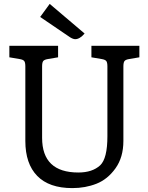

<svg xmlns="http://www.w3.org/2000/svg" viewBox="-20 -955 761 985"><path d="M186 -868 235 -935 414 -783Q389 -754 366 -754Q355 -754 339 -764ZM613 -614V-232Q613 -148 572.5 -91.5Q532 -35 475 -12.5Q418 10 351 10Q232 10 171 -52.5Q110 -115 110 -232V-614Q110 -634 104.5 -641.5Q99 -649 81 -652L28 -661V-720H278V-661L225 -652Q207 -649 201.5 -641.5Q196 -634 196 -614V-248Q196 -70 382 -70Q454 -70 494 -107Q531 -142 531 -256V-614Q531 -634 525.5 -641.5Q520 -649 502 -652L449 -661V-720H695V-661L642 -652Q624 -649 618.5 -641.5Q613 -634 613 -614Z"/></svg>

Font: Enriqueta
Style: Regular
Weight: 400
Designer: Viviana Monsalve, Gustavo Ibarra
Foundry: Viviana Monsalve, Gustavo Ibarra
Version: Version 1.002